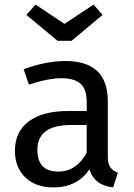

<svg xmlns="http://www.w3.org/2000/svg" viewBox="-20 -805 584 837"><path d="M292 -627H231L95 -740L135 -785L261 -701L388 -785L427 -740ZM450 -123Q450 -91 461 -75.5Q472 -60 494 -52L473 12Q391 3 370 -67Q317 12 213 12Q135 12 90 -32Q45 -76 45 -147Q45 -231 105.5 -276Q166 -321 277 -321H358V-360Q358 -416 331 -440Q304 -464 248 -464Q190 -464 106 -436L83 -503Q180 -539 265 -539Q450 -539 450 -364ZM234 -57Q313 -57 358 -139V-260H289Q143 -260 143 -152Q143 -57 234 -57Z"/></svg>

Font: Fira Sans
Style: Regular
Weight: 400
Designer: Carrois Corporate & Edenspiekermann AG
Foundry: Carrois Corporate GbR & Edenspiekermann AG
Version: Version 4.106;PS 004.106;hotconv 1.0.70;makeotf.lib2.5.58329